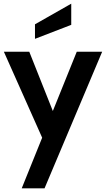

<svg xmlns="http://www.w3.org/2000/svg" viewBox="-20 -781 577 1043"><path d="M98 242 209 -33 1 -500H139L267 -178L397 -500H535L222 242ZM170 -570V-649L367 -761V-646Z"/></svg>

Font: Cabin VF Beta
Style: Regular
Weight: 400
Designer: Pablo Impallari
Foundry: Pablo Impallari. http://www.impallari.com Igino Marini. http://www.ikern.com
Version: Version 2.200